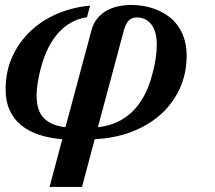

<svg xmlns="http://www.w3.org/2000/svg" viewBox="-20 -547 858 766"><path d="M370.6 -39.6Q451.7 -47.9 506.6 -100.3Q561.5 -152.8 586.9 -248Q596.7 -283.7 601.1 -313.2Q605.5 -342.8 605.5 -367.2Q605.5 -421.9 583.7 -449.7Q562 -477.5 524.4 -477.5Q508.3 -477.5 495.1 -466.3Q481.9 -455.1 473.6 -423.8ZM228.5 8.3Q177.2 4.4 135.5 -9.5Q93.8 -23.4 64.2 -47.6Q34.7 -71.8 18.6 -107.2Q2.4 -142.6 2.4 -189.9Q2.4 -263.2 29.8 -322.3Q57.1 -381.3 103.5 -424.6Q149.9 -467.8 210.9 -493.2Q272 -518.6 339.4 -524.4L327.1 -478.5Q259.8 -467.8 213.4 -416.5Q167 -365.2 143.6 -277.8Q126 -211.9 126 -166.5Q126 -104 156 -74.7Q186 -45.4 241.2 -39.6L345.2 -427.2Q352.5 -454.6 368.4 -473.6Q384.3 -492.7 405.5 -504.6Q426.8 -516.6 452.4 -522Q478 -527.3 504.4 -527.3Q526.9 -527.3 551.8 -523.2Q576.7 -519 601.1 -509.8Q625.5 -500.5 647.9 -485.1Q670.4 -469.7 687.5 -447Q704.6 -424.3 714.6 -394Q724.6 -363.8 724.6 -324.2Q724.6 -254.4 697.8 -195.1Q670.9 -135.7 622.6 -91.8Q574.2 -47.9 506.8 -21.7Q439.5 4.4 357.9 8.3L307.1 198.7H177.7Z"/></svg>

Font: Arian AMU Serif
Style: Bold Italic
Weight: 700
Italic angle: -15°
Designer: Ruben Hakobyan (Tarumian)
Foundry: Ruben Hakobyan (Tarumian)
Version: Version 1.002